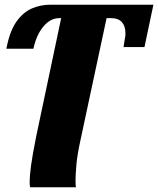

<svg xmlns="http://www.w3.org/2000/svg" viewBox="-20 -556 672 816"><path d="M108 240Q107 235 106.5 228.5Q106 222 106 215Q106 192 112 147Q118 102 134 23L240 -479H232Q195 -479 165 -444Q135 -409 122 -349H7L10 -363Q24 -429 52 -467Q80 -505 116.5 -520.5Q153 -536 194 -536H632L594 -356H505L511 -394Q513 -401 513 -407Q513 -413 513 -416Q513 -445 498 -462Q483 -479 450 -479H433L323 35Q308 103 304.5 146Q301 189 301 211Q301 221 301.5 229.5Q302 238 303 240Z"/></svg>

Font: Noto Serif Black
Style: Italic
Weight: 900
Italic angle: -12°
Designer: Monotype Design Team
Foundry: Monotype Imaging Inc.
Version: Version 2.013